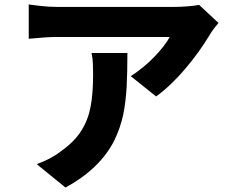

<svg xmlns="http://www.w3.org/2000/svg" viewBox="-20 -780 1040 862"><path d="M920 -621Q875 -546 811.5 -471Q748 -396 681 -347L567 -438Q626 -476 673.5 -525.5Q721 -575 742 -614H539H444H354H280H234Q191 -614 109 -606V-760Q116 -759 156 -754Q196 -749 234 -749H454H555H648H722H763Q789 -749 821.5 -751.5Q854 -754 874 -758L961 -677Q933 -644 920 -621ZM534 -269Q521 -206 492 -147Q427 -21 274 62L145 -43Q211 -67 255 -102Q313 -143 344 -191.5Q375 -240 386.5 -299.5Q398 -359 398 -446Q398 -470 397 -494.5Q396 -519 391 -542H552Q552 -452 548.5 -389Q545 -326 534 -269Z"/></svg>

Font: Merged Yaku Han JP ExtraBold
Style: Regular
Weight: 800
Designer: Ryoko NISHIZUKA 西塚涼子 (kana, bopomofo & ideographs); Paul D. Hunt (Latin, Greek & Cyrillic); Sandoll Communications 산돌커뮤니
Foundry: Adobe
Version: Version 2.004